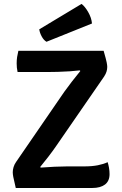

<svg xmlns="http://www.w3.org/2000/svg" viewBox="-20 -936 609 956"><path d="M300.5 -479.5Q316 -501.5 337.8 -529.5Q359.5 -557.5 380 -582.5L377 -585.5Q358 -583 328 -581Q298 -579 268.5 -578.2Q239 -577.5 221.5 -577.5H67.5Q65 -588.5 64 -599.2Q63 -610 63 -620.5Q63 -637 65.2 -652Q67.5 -667 71.5 -683H496Q508.5 -639.5 511.2 -625.2Q514 -611 514 -603Q514 -591.5 510.5 -579.8Q507 -568 498.5 -555L258 -206.5Q242.5 -184 221 -156Q199.5 -128 180 -104.5L183 -101.5Q214.5 -104 251.2 -105.8Q288 -107.5 314.5 -107.5H400Q438.5 -107.5 467.2 -113.2Q496 -119 516 -128.5Q520 -116 522.8 -100.2Q525.5 -84.5 525.5 -69Q525.5 -34.5 502.8 -17.2Q480 0 439.5 0H58.5Q48.5 -42 46 -55.8Q43.5 -69.5 43.5 -78.5Q43.5 -90.5 47.5 -104Q51.5 -117.5 60 -129.5ZM386 -916.5Q402.5 -904.5 419 -876Q435.5 -847.5 438 -819L211.5 -728Q197.5 -736 187.5 -754.8Q177.5 -773.5 175.5 -790Z"/></svg>

Font: Signika Negative SemiBold
Style: Regular
Weight: 600
Designer: Anna Giedryś
Foundry: Anna Giedryś
Version: Version 2.000; ttfautohint (v1.8.3) -l 8 -r 50 -G 200 -x 9 -